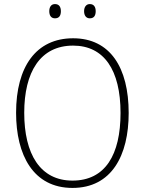

<svg xmlns="http://www.w3.org/2000/svg" viewBox="-20 -1006 711 943"><path d="M222 -951C222 -930 231 -916 250 -916C271 -916 279 -930 279 -951C279 -971 271 -986 250 -986C231 -986 222 -971 222 -951ZM393 -951C393 -930 403 -916 421 -916C442 -916 450 -930 450 -951C450 -972 441 -986 421 -986C403 -986 393 -971 393 -951ZM612 -451C612 -674 521 -818 339 -818C157 -818 59 -678 59 -452C59 -245 143 -83 336 -83C528 -83 612 -242 612 -451ZM99 -452C99 -651 177 -782 339 -782C491 -782 572 -662 572 -451C572 -246 497 -119 336 -119C177 -119 99 -250 99 -452Z"/></svg>

Font: Noto Sans Kannada UI SemiCondensed ExtraLight
Style: Regular
Weight: 200
Width: 4
Designer: Jelle Bosma - Monotype Design Team
Foundry: Monotype Imaging Inc.
Version: Version 2.005